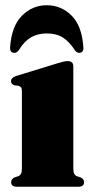

<svg xmlns="http://www.w3.org/2000/svg" viewBox="-20 -712 353 732"><path d="M259.5 -459V-71Q259.5 -57 262.5 -50.5Q265.5 -44 272.5 -40.5L286.5 -36Q300.5 -30 300.5 -17.5Q300.5 0 278.5 0H44Q22.5 0 22.5 -17.5Q22.5 -29.5 36 -36L50.5 -40.5Q57.5 -44 60.5 -50.5Q63.5 -57 63.5 -71V-364.5Q63.5 -375 60 -379Q56.5 -383 50.5 -385L35.5 -386.5Q22 -391 22 -402.5Q22 -415 40.5 -422L200 -471Q214 -475 221.8 -477Q229.5 -479 238.5 -479Q259.5 -479 259.5 -459ZM157.9 -584.5Q124.6 -584.5 98.8 -570Q73.1 -555.5 53.1 -523Q45 -510.5 34.9 -510.5Q16.4 -510.5 18.7 -534.5Q24.9 -614 64.5 -653Q104.1 -692 157.9 -692Q213.2 -692 252.5 -653Q291.9 -614 297.6 -534.5Q300.4 -510.5 281.4 -510.5Q271.8 -510.5 263.7 -523Q244.2 -553 219.9 -568.8Q195.6 -584.5 157.9 -584.5Z"/></svg>

Font: Fraunces 72pt Black
Style: Regular
Weight: 900
Version: Version 1.000;[0bf87f6ff]